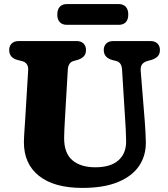

<svg xmlns="http://www.w3.org/2000/svg" viewBox="-20 -901 822 940"><path d="M593.5 -303.5 577.5 -560.5Q575.5 -596 548.5 -602.5L530.5 -607Q488 -618.5 488 -656Q488 -676 500.2 -688Q512.5 -700 535 -700H716Q738.5 -700 750.8 -688Q763 -676 763 -656Q763 -636.5 751.8 -625Q740.5 -613.5 720.5 -607.5L702.5 -602.5Q684 -597.5 675.5 -585.8Q667 -574 669 -552.5L689 -304Q693 -253.5 694 -203Q694.5 -138.5 660.8 -88.5Q627 -38.5 557.8 -9.8Q488.5 19 383 19Q245 19 170.8 -40Q96.5 -99 97 -206.5Q97 -220.5 98.5 -243Q100 -265.5 101.5 -288.8Q103 -312 104 -327.5L118 -558.5Q119.5 -594.5 85.5 -602.5L67.5 -607Q25 -617.5 25 -656Q25 -676 37.2 -688Q49.5 -700 71.5 -700H354.5Q377 -700 389 -688Q401 -676 401 -656Q401 -636.5 390 -625Q379 -613.5 359 -607.5L341 -602.5Q314 -595.5 312 -560L298 -320.5Q296 -291.5 295.2 -267.5Q294.5 -243.5 294 -225.5Q293.5 -152 333.8 -117Q374 -82 447 -82Q521.5 -82 560 -116.2Q598.5 -150.5 597.5 -210.5Q597 -243.5 595.8 -264.2Q594.5 -285 593.5 -303.5ZM260.5 -829.5Q260.5 -855 272.8 -868Q285 -881 306.5 -881H562Q583.5 -881 595.8 -867.8Q608 -854.5 608 -830Q608 -805 595.8 -792.2Q583.5 -779.5 562 -779.5H306.5Q285 -779.5 272.8 -792.5Q260.5 -805.5 260.5 -829.5Z"/></svg>

Font: Fraunces 9pt S100
Style: Bold
Weight: 700
Version: Version 1.000; ttfautohint (v1.8.3)